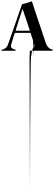

<svg xmlns="http://www.w3.org/2000/svg" viewBox="-20 -771 770 2724"><path d="M723.6 -67.4Q726.6 -66.4 727.5 -65.4Q728.5 -64.5 728.5 -64.5Q729.5 -63.5 729.5 -162.1Q730.5 -259.8 730.5 -458Q730.5 -255.9 729.5 -155.3Q728.5 -53.7 726.6 -52.7Q725.6 -52.7 723.6 -51.8Q722.7 -50.8 719.7 -50.8Q663.1 -50.8 700.2 -50.8Q736.3 -50.8 655.3 -50.8Q640.6 -50.8 621.1 -50.8Q601.6 -50.8 574.2 -50.8Q543 -50.8 502 -50.8Q460 -50.8 406.2 -50.8Q404.3 48.8 403.3 48.8Q401.4 47.9 400.4 -52.7Q398.4 -53.7 397.5 -54.7Q397.5 -56.6 397.5 -57.6Q397.5 -59.6 397.5 -60.5Q397.5 -62.5 398.4 -63.5Q398.4 -63.5 400.4 435.5Q402.3 933.6 405.3 1932.6Q407.2 932.6 412.1 456.1Q416 -20.5 422.9 27.3Q428.7 -24.4 435.5 -52.7Q441.4 -81.1 447.3 -85.9Q453.1 -90.8 457 -96.7Q461.9 -103.5 464.8 -111.3Q467.8 -118.2 467.8 -127.9Q467.8 -138.7 463.9 -151.4Q462.9 -154.3 460.9 -108.4Q459 -63.5 457 30.3Q455.1 -76.2 452.1 -133.8Q450.2 -190.4 448.2 -199.2Q445.3 -207 443.4 -215.8Q440.4 -223.6 436.5 -232.4Q433.6 -240.2 431.6 -248Q429.7 -255.9 426.8 -262.7Q424.8 -270.5 422.9 -276.4Q420.9 -283.2 418.9 -288.1Q418 -293 416 -295.9Q415 -298.8 415 -299.8Q414.1 -302.7 413.1 -303.7Q411.1 -304.7 410.2 -304.7Q356.4 -304.7 294.9 -304.7Q234.4 -304.7 194.3 -304.7Q191.4 -304.7 190.4 -303.7Q188.5 -303.7 188.5 -300.8Q187.5 -297.9 185.5 -293Q184.6 -288.1 181.6 -281.2Q179.7 -274.4 177.7 -266.6Q174.8 -257.8 171.9 -249Q168.9 -240.2 166 -230.5Q164.1 -221.7 161.1 -211.9Q158.2 -202.1 155.3 -193.4Q153.3 -184.6 150.4 -175.8Q147.5 -168 145.5 -160.2Q143.6 -153.3 140.6 -147.5Q138.7 -140.6 137.7 -136.7Q136.7 -132.8 136.7 -130.9Q134.8 -122.1 135.7 -114.3Q135.7 -107.4 138.7 -100.6Q141.6 -94.7 145.5 -90.8Q149.4 -85.9 155.3 -83Q160.2 -80.1 165 -77.1Q170.9 -74.2 175.8 -73.2Q181.6 -71.3 186.5 -70.3Q191.4 -68.4 195.3 -68.4Q197.3 -67.4 199.2 -66.4Q200.2 -65.4 201.2 -64.5Q202.1 -62.5 202.1 -60.5Q202.1 -59.6 202.1 -57.6Q202.1 -56.6 201.2 -55.7Q200.2 -54.7 199.2 -52.7Q197.3 -52.7 196.3 -51.8Q194.3 -50.8 193.4 -50.8Q146.5 -50.8 94.7 -50.8Q43 -50.8 7.8 -50.8Q5.9 -50.8 3.9 -51.8Q2.9 -52.7 2 -52.7Q1 -53.7 1 -54.7Q0 -55.7 0 -56.6Q0 -58.6 0 -59.6Q0 -60.5 1 -61.5Q2 -63.5 2.9 -64.5Q4.9 -65.4 6.8 -66.4Q13.7 -67.4 19.5 -69.3Q26.4 -71.3 32.2 -74.2Q38.1 -76.2 43.9 -80.1Q49.8 -83 54.7 -85.9Q60.5 -89.8 65.4 -94.7Q70.3 -99.6 75.2 -105.5Q79.1 -110.4 83 -117.2Q86.9 -123 89.8 -130.9Q91.8 -134.8 94.7 -143.6Q97.7 -152.3 102.5 -167Q108.4 -181.6 114.3 -198.2Q120.1 -215.8 127 -236.3Q134.8 -256.8 142.6 -279.3Q150.4 -302.7 159.2 -327.1Q168 -351.6 176.8 -377Q184.6 -402.3 194.3 -427.7Q203.1 -453.1 211.9 -478.5Q220.7 -503.9 228.5 -528.3Q237.3 -551.8 245.1 -574.2Q252 -595.7 258.8 -615.2Q265.6 -633.8 271.5 -649.4Q276.4 -665 280.3 -675.8Q284.2 -688.5 286.1 -694.3Q288.1 -700.2 289.1 -701.2Q290 -704.1 291 -706.1Q293 -709 293.9 -710Q295.9 -711.9 297.9 -711.9Q299.8 -712.9 302.7 -713.9Q308.6 -715.8 315.4 -717.8Q322.3 -718.8 330.1 -720.7Q337.9 -722.7 344.7 -724.6Q351.6 -726.6 360.4 -728.5Q367.2 -731.4 375 -733.4Q382.8 -735.4 389.6 -738.3Q397.5 -740.2 404.3 -743.2Q411.1 -746.1 418 -748Q422.9 -750 425.8 -751Q425.8 -751 426.8 -751Q428.7 -751 429.7 -750Q431.6 -749 433.6 -747.1Q435.5 -745.1 435.5 -742.2Q435.5 -741.2 438.5 -735.4Q440.4 -728.5 444.3 -716.8Q447.3 -705.1 453.1 -689.5Q458 -674.8 463.9 -655.3Q470.7 -636.7 477.5 -614.3Q484.4 -592.8 493.2 -569.3Q501 -544.9 509.8 -519.5Q517.6 -494.1 526.4 -468.8Q535.2 -443.4 543.9 -418Q551.8 -392.6 560.5 -367.2Q569.3 -341.8 577.1 -318.4Q585 -294.9 591.8 -274.4Q599.6 -252.9 605.5 -234.4Q611.3 -215.8 616.2 -201.2Q621.1 -185.5 624 -175.8Q627.9 -165 629.9 -159.2Q633.8 -148.4 638.7 -138.7Q642.6 -129.9 648.4 -122.1Q653.3 -114.3 658.2 -107.4Q664.1 -100.6 669.9 -94.7Q675.8 -89.8 682.6 -85Q689.5 -81.1 696.3 -77.1Q703.1 -73.2 710 -71.3Q716.8 -68.4 723.6 -67.4ZM203.1 -340.8Q202.1 -338.9 202.1 -337.9Q202.1 -336.9 203.1 -336.9Q204.1 -335 207 -335Q254.9 -335 308.6 -335Q362.3 -335 398.4 -335Q401.4 -335 402.3 -336.9Q402.3 -336.9 402.3 -337.9Q402.3 -339.8 402.3 -340.8Q402.3 -341.8 400.4 -345.7Q399.4 -349.6 397.5 -356.4Q394.5 -362.3 391.6 -371.1Q388.7 -379.9 385.7 -389.6Q381.8 -400.4 378.9 -412.1Q375 -423.8 371.1 -436.5Q366.2 -450.2 362.3 -462.9Q357.4 -476.6 352.5 -489.3Q348.6 -502.9 343.8 -515.6Q339.8 -529.3 335 -542Q330.1 -554.7 326.2 -566.4Q322.3 -577.1 319.3 -587.9Q316.4 -598.6 313.5 -606.4Q310.5 -615.2 307.6 -621.1Q305.7 -627 304.7 -630.9Q303.7 -633.8 303.7 -633.8Q303.7 -635.7 302.7 -636.7Q301.8 -636.7 299.8 -636.7Q298.8 -636.7 296.9 -636.7Q295.9 -635.7 295.9 -633.8Q295.9 -632.8 294.9 -628.9Q293 -624 290 -616.2Q287.1 -607.4 284.2 -596.7Q280.3 -585.9 276.4 -572.3Q271.5 -558.6 266.6 -543.9Q262.7 -529.3 256.8 -512.7Q252 -496.1 246.1 -480.5Q241.2 -464.8 236.3 -448.2Q230.5 -432.6 226.6 -417Q221.7 -402.3 216.8 -387.7Q212.9 -372.1 209 -360.4Q205.1 -349.6 203.1 -340.8Z"/></svg>

Font: Mermaid
Style: Bold
Weight: 400
Designer: Scott Simpson
Version: Version 1.001